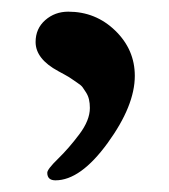

<svg xmlns="http://www.w3.org/2000/svg" viewBox="-20 -135 290 329"><path d="M97 -115Q144 -115 177.5 -82.5Q211 -50 211 -5Q211 46 164.5 110Q118 174 75 174Q61 174 61 161Q61 155 79.5 137Q98 119 116 95Q134 71 134 50Q134 42 132.5 35.5Q131 29 127.5 23.5Q124 18 121.5 14.5Q119 11 112 6.5Q105 2 102.5 0Q100 -2 91 -7Q82 -12 80 -13Q41 -34 41 -63Q41 -86 57.5 -100.5Q74 -115 97 -115Z"/></svg>

Font: EB Garamond 08
Style: Regular
Weight: 400
Version: Version 0.016 ; ttfautohint (v1.5)